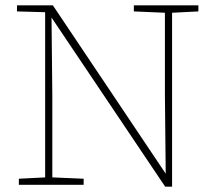

<svg xmlns="http://www.w3.org/2000/svg" viewBox="-20 -696 808 723"><path d="M484 -653V-676H727V-653L628 -648V7H602L174 -630L177 -337V-28L295 -23V0H51V-23L150 -28V-650L44 -653V-676H179L604 -42L601 -339V-648Z"/></svg>

Font: Source Serif 4 SmText ExtraLight
Style: Regular
Weight: 200
Designer: Frank Grießhammer
Foundry: Adobe
Version: Version 4.005;hotconv 1.1.0;makeotfexe 2.6.0